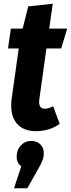

<svg xmlns="http://www.w3.org/2000/svg" viewBox="-20 -684 379 1026"><path d="M190 -152Q189 -148 189 -140Q189 -103 220 -103Q238 -103 264 -116L299 -22Q271 -2 238.5 7.5Q206 17 173 17Q109 17 74.5 -19Q40 -55 40 -119Q40 -142 42 -154L80 -425H23L38 -531H101L131 -650L262 -664L243 -531H339L307 -425H228ZM214 134Q214 156 206.5 175Q199 194 178 230L126 322H55L94 204Q69 187 69 154Q69 117 91.5 93Q114 69 147 69Q177 69 195.5 87.5Q214 106 214 134Z"/></svg>

Font: Fira Sans Extra Condensed
Style: Bold Italic
Weight: 700
Width: 3
Italic angle: -8°
Designer: Carrois Corporate & Edenspiekermann AG
Foundry: Carrois Corporate GbR & Edenspiekermann AG
Version: Version 4.203